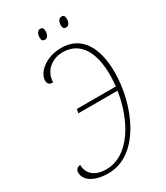

<svg xmlns="http://www.w3.org/2000/svg" viewBox="-215 -965 921 1065"><g transform="rotate(-30 245.0 -432.0)"><path d="M356 -808C371 -808 382 -823 382 -849C382 -867 375 -874 362 -874C344 -874 335 -854 335 -833C335 -814 343 -808 356 -808ZM220 -808C235 -808 246 -823 246 -849C246 -867 239 -874 226 -874C208 -874 199 -854 199 -833C199 -814 206 -808 220 -808ZM155 10C354 10 464 -251 464 -459C464 -626 397 -724 274 -724C168 -724 106 -658 106 -612C106 -590 117 -580 140 -580C140 -646 193 -699 269 -699C380 -699 434 -605 434 -459C434 -435 432 -411 430 -387H180L175 -362H426C400 -190 305 -15 155 -15C80 -15 41 -54 41 -109C23 -108 10 -97 10 -76C10 -30 60 10 155 10Z"/></g></svg>

Font: Noto Serif Condensed Thin
Style: Italic
Weight: 100
Width: 3
Italic angle: -12°
Designer: Monotype Design Team
Foundry: Monotype Imaging Inc.
Version: Version 2.013